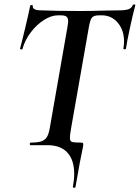

<svg xmlns="http://www.w3.org/2000/svg" viewBox="-20 -673 647 890"><path d="M318 192Q324 161 324 133Q324 69 292.5 34.5Q261 0 200 0H122Q118 0 118 -6Q118 -12 122 -12Q155 -12 172 -18Q189 -24 197.5 -38Q206 -52 211 -81L292 -544Q296 -568 296 -574Q296 -590 288 -596Q280 -602 261 -602H249Q218 -602 184 -580.5Q150 -559 123 -523.5Q96 -488 84 -446Q83 -443 77.5 -444Q72 -445 73 -448Q81 -477 97 -544Q113 -611 120 -647Q121 -650 127 -649.5Q133 -649 132 -646Q129 -625 171 -625Q245 -622 354 -622Q405 -622 467 -624L530 -625Q560 -625 575 -630Q590 -635 596 -650Q598 -653 603 -652.5Q608 -652 607 -648Q598 -616 582.5 -544.5Q567 -473 564 -448Q563 -444 557 -444.5Q551 -445 552 -449Q555 -466 555 -481Q555 -533 526 -567.5Q497 -602 451 -602H440Q414 -602 405.5 -590.5Q397 -579 391 -542L310 -81Q304 -48 304 -34Q304 -19 313 -15.5Q322 -12 353 -12Q361 -12 363.5 -10.5Q366 -9 366 -4Q366 2 365 6Q352 65 330 193Q329 198 323 197.5Q317 197 318 192Z"/></svg>

Font: Cormorant Infant
Style: Bold Italic
Weight: 700
Italic angle: -10°
Designer: Christian Thalmann (Catharsis Fonts)
Foundry: Catharsis Fonts
Version: Version 4.000